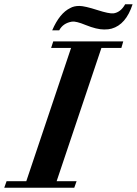

<svg xmlns="http://www.w3.org/2000/svg" viewBox="-78 -885 645 905"><path d="M503 -690 494 -659H400L189 -31H283L272 0H-58L-47 -31H46L257 -659H163L173 -690ZM547 -865Q516 -769 448 -750Q435 -746 413 -746Q378 -746 326 -767Q280 -786 261 -783Q219 -776 201 -742H168Q203 -823 253 -847Q270 -857 296 -857Q321 -857 383 -837Q436 -820 457 -822Q491 -827 512 -865Z"/></svg>

Font: DG Didot
Style: Bold Italic
Weight: 700
Designer: David Gatwood, Takis Katsoulidis, and George D. Matthiopoulos
Foundry: David Gatwood
Version: Version 1.0